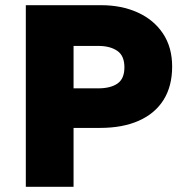

<svg xmlns="http://www.w3.org/2000/svg" viewBox="-20 -720 705 740"><path d="M79.5 0V-700H369.5Q448.5 -700 510.5 -672Q572.5 -644 608 -591Q643.5 -538 643.5 -463.5Q643.5 -388 610.5 -335.2Q577.5 -282.5 515.2 -254.8Q453 -227 365 -227H263.5V0ZM263.5 -379.5H358.5Q406 -379.5 432.8 -398Q459.5 -416.5 459.5 -460.5Q459.5 -505.5 431.8 -524.2Q404 -543 359.5 -543H263.5Z"/></svg>

Font: Geologica Thin Roman ExtraBold
Style: Regular
Weight: 800
Version: Version 1.010;gftools[0.9.28]